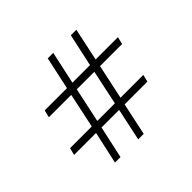

<svg xmlns="http://www.w3.org/2000/svg" viewBox="-169 -971 1191 1191"><g transform="rotate(-45 426.0 -376.0)"><path d="M264.2 -212.9H71.3L83.5 -260.3H273.9L322.3 -488.8H126L137.7 -537.1H333L379.4 -752H427.7L380.9 -537.1H535.2L582 -752H630.4L584.5 -537.1H780.3L768.6 -488.8H574.7L525.9 -260.3H726.1L714.4 -212.9H514.6L469.2 0H420.9L466.3 -212.9H312L265.6 0H217.3ZM371.1 -488.8 322.3 -260.3H476.6L524.9 -488.8Z"/></g></svg>

Font: Pinar-DS2-FD Regular
Style: Regular
Weight: 400
Designer: Amin Abedi
Version: Version 2.000